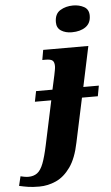

<svg xmlns="http://www.w3.org/2000/svg" viewBox="-205 -816 634 1097"><g transform="rotate(-5 112.0 -267.0)"><path d="M237 -622Q201 -622 176 -638Q151 -654 151 -687Q151 -735 183 -754.5Q215 -774 257 -774Q292 -774 319.5 -759Q347 -744 347 -708Q347 -665 316.5 -643.5Q286 -622 237 -622ZM-25 240Q-63 240 -88.5 236Q-114 232 -140 226L-127 172Q-120 174 -106.5 176.5Q-93 179 -82 179Q-52 179 -31.5 164Q-11 149 3.5 111.5Q18 74 32 8L86 -245H-8L4 -305H98L116 -387Q119 -402 121.5 -415.5Q124 -429 124 -438Q124 -461 113.5 -470Q103 -479 74 -479H55L65 -536H324L275 -305H364L353 -245H262L208 8Q190 97 154 147.5Q118 198 71.5 219Q25 240 -25 240Z"/></g></svg>

Font: Noto Serif ExtraBold
Style: Italic
Weight: 800
Italic angle: -12°
Designer: Monotype Design Team
Foundry: Monotype Imaging Inc.
Version: Version 2.013